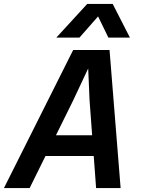

<svg xmlns="http://www.w3.org/2000/svg" viewBox="-49 -951 719 971"><path d="M505 -698 561 0H437L425 -162H181L101 0H-29L321 -698ZM417 -267 404 -443 397 -605 321 -443 234 -267ZM392 -931H521L608 -761H499L447 -868L353 -761H236Z"/></svg>

Font: Azeret Mono Medium
Style: Italic
Weight: 500
Italic angle: -12°
Designer: Martin Vácha
Foundry: Displaay
Version: Version 1.000; Glyphs 3.0.3, build 3074